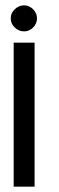

<svg xmlns="http://www.w3.org/2000/svg" viewBox="-20 -560 221 716"><path d="M31 136V-401H109V136ZM70 -443Q50 -443 35 -457.5Q20 -472 20 -492Q20 -511 35 -525.5Q50 -540 70 -540Q89 -540 103.5 -525.5Q118 -511 118 -492Q118 -472 103.5 -457.5Q89 -443 70 -443Z"/></svg>

Font: Stick No Bills
Style: Regular
Weight: 400
Version: Version 2.000